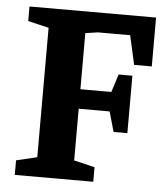

<svg xmlns="http://www.w3.org/2000/svg" viewBox="-49 -692 635 736"><g transform="rotate(5 268.5 -324.0)"><path d="M35 0V-56L115 -75V-573L35 -592V-648H522V-460H454L429 -572H305L257 -565V-349H376L398 -418H451V-197H398L376 -274H257V-75L337 -56V0Z"/></g></svg>

Font: Faustina
Style: Bold
Weight: 700
Designer: Alfonso Garcia
Foundry: http://www.omnibus-type.com
Version: Version 1.200